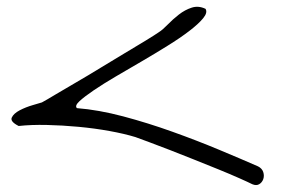

<svg xmlns="http://www.w3.org/2000/svg" viewBox="-20 -551 828 557"><path d="M373 -153.3Q340.8 -163.1 297.9 -170.9Q254.9 -178.7 208 -183.1Q161.1 -187.5 115.7 -188.5Q70.3 -189.5 34.2 -185.5Q8.8 -198.2 14.2 -210Q19.5 -221.7 37.1 -231Q54.7 -240.2 75.2 -246.1Q95.7 -252 101.6 -253.9Q114.3 -260.7 141.1 -276.9Q168 -293 201.7 -312.5Q235.4 -332 272 -354.5Q308.6 -377 342.3 -397Q376 -417 402.3 -433.1Q428.7 -449.2 441.4 -458Q452.1 -464.8 466.8 -480Q481.4 -495.1 499 -508.8Q516.6 -522.5 536.1 -528.8Q555.7 -535.2 576.2 -525.4Q583 -514.6 569.3 -498Q555.7 -481.4 528.8 -460.9Q502 -440.4 465.8 -418Q429.7 -395.5 391.1 -373Q352.5 -350.6 315.9 -329.1Q279.3 -307.6 252 -289.1Q224.6 -270.5 210.4 -257.3Q196.3 -244.1 203.1 -237.3Q265.6 -232.4 337.4 -213.4Q409.2 -194.3 480 -168.9Q550.8 -143.6 615.2 -116.7Q679.7 -89.8 728.5 -68.4Q740.2 -62.5 743.7 -51.8Q747.1 -41 743.7 -31.2Q740.2 -21.5 731.9 -16.6Q723.6 -11.7 711.9 -16.6Q700.2 -22.5 673.8 -34.2Q647.5 -45.9 613.8 -59.6Q580.1 -73.2 543.5 -87.9Q506.8 -102.5 473.1 -115.7Q439.5 -128.9 412.6 -138.7Q385.7 -148.4 373 -153.3Z"/></svg>

Font: Over the Rainbow
Style: Regular
Weight: 400
Designer: Kimberly Geswein
Foundry: Kimberly Geswein
Version: Version 1.002 2010